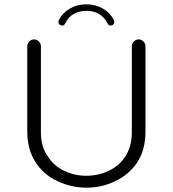

<svg xmlns="http://www.w3.org/2000/svg" viewBox="-20 -871 798 887"><path d="M652 -262Q652 -179 613 -119Q574 -63 512 -34Q450 -4 380 -4Q310 -4 248 -33Q207 -51 176 -82Q106 -152 106 -262V-657Q106 -670 115.5 -679.5Q125 -689 137.5 -689Q150 -689 159.5 -679.5Q169 -670 169 -657V-259Q169 -193 200 -150Q228 -105 276 -82Q324 -59 378.5 -59Q433 -59 481 -81Q512 -96 535 -118Q589 -173 589 -259V-657Q589 -670 598.5 -679.5Q608 -689 620.5 -689Q633 -689 642.5 -679.5Q652 -670 652 -657ZM250 -769Q250 -774 251 -777Q268 -811 302 -831Q336 -851 379 -851Q422 -851 456 -831Q490 -811 507 -777Q508 -774 508 -768.5Q508 -763 503.5 -758Q499 -753 491 -753Q484 -753 481 -756.5Q478 -760 476 -764Q468 -780 457 -791Q427 -821 379 -821Q346 -821 320.5 -806.5Q295 -792 282 -764Q280 -760 277 -756.5Q274 -753 267 -753Q260 -753 255 -758Q250 -763 250 -769Z"/></svg>

Font: Kurewa Gothic CJK TC Regular
Style: Regular
Weight: 400
Designer: Max Yao
Foundry: Max-Everyday
Version: Version 1.071; ttfautohint (v1.8.3)